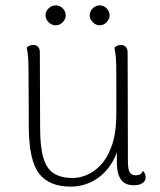

<svg xmlns="http://www.w3.org/2000/svg" viewBox="-20 -681 595 713"><path d="M430 -514Q440 -514 447 -507Q454 -500 454 -486L455 -80Q455 -52 462 -41Q469 -30 484 -30Q490 -30 498 -32.5Q506 -35 511 -47Q521 -35 521 -22Q521 -9 509 -1Q497 7 477 7Q444 7 429 -14.5Q414 -36 414 -78V-173L428 -184Q423 -123 397 -79Q371 -35 330.5 -11.5Q290 12 242 12Q163 12 125.5 -36Q88 -84 87 -205L86 -412Q86 -441 84.5 -465Q83 -489 79 -504Q83 -508 88.5 -511Q94 -514 104 -514Q115 -514 121.5 -507Q128 -500 128 -487L129 -206Q129 -136 141 -95Q153 -54 180 -37Q207 -20 251 -20Q275 -20 303 -31.5Q331 -43 356 -70.5Q381 -98 396.5 -144Q412 -190 412 -260Q412 -328 412 -371Q412 -414 411.5 -439.5Q411 -465 409 -479Q407 -493 405 -504Q408 -507 414 -510.5Q420 -514 430 -514ZM187 -587Q172 -587 160.5 -598.5Q149 -610 149 -624Q149 -639 160.5 -650Q172 -661 187 -661Q202 -661 213 -650Q224 -639 224 -624Q224 -610 213 -598.5Q202 -587 187 -587ZM350 -587Q336 -587 324.5 -598.5Q313 -610 313 -624Q313 -639 324.5 -650Q336 -661 350 -661Q365 -661 376 -650Q387 -639 387 -624Q387 -610 376 -598.5Q365 -587 350 -587Z"/></svg>

Font: Arima ExtraLight
Style: Regular
Weight: 250
Designer: Joana Correia and Natanael Gama
Foundry: NDISCOVER
Version: Version 1.101;gftools[0.9.23]